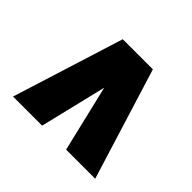

<svg xmlns="http://www.w3.org/2000/svg" viewBox="-116 -713 798 798"><g transform="rotate(-45 282.5 -314.5)"><path d="M528 -225 37 -73V-244L331 -314L37 -385V-556L528 -402Z"/></g></svg>

Font: Georama ExtraCondensed Thin Black
Style: Regular
Weight: 900
Version: Version 1.001